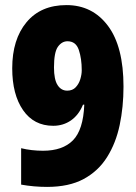

<svg xmlns="http://www.w3.org/2000/svg" viewBox="-20 -815 536 754"><path d="M465 -475Q465 -395 450 -324Q435 -253 400.5 -198Q366 -143 308.5 -112Q251 -81 165 -81Q113 -81 63 -90V-233Q83 -228 105 -225.5Q127 -223 149 -223Q226 -223 266.5 -264Q307 -305 311 -404H306Q289 -363 258.5 -342Q228 -321 189 -321Q113 -321 70.5 -382.5Q28 -444 28 -547Q28 -660 84 -727.5Q140 -795 241 -795Q343 -795 404 -713.5Q465 -632 465 -475ZM245 -653Q223 -653 207.5 -631.5Q192 -610 192 -550Q192 -503 206 -481Q220 -459 244 -459Q265 -459 277.5 -472.5Q290 -486 295.5 -504.5Q301 -523 301 -539Q301 -585 289.5 -619Q278 -653 245 -653Z"/></svg>

Font: Noto Sans Kannada UI ExtraCondensed Black
Style: Regular
Weight: 900
Width: 2
Designer: Jelle Bosma - Monotype Design Team
Foundry: Monotype Imaging Inc.
Version: Version 2.005; ttfautohint (v1.8.4.7-5d5b)